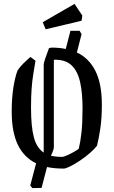

<svg xmlns="http://www.w3.org/2000/svg" viewBox="-20 -855 582 984"><path d="M162 -544Q156 -509 150.5 -475Q145 -441 142 -400Q139 -359 139 -303Q139 -206 153.5 -151.5Q168 -97 204 -73V-522Q204 -533 212.5 -557Q221 -581 231 -608Q239 -611 246 -611Q284 -611 317 -604L341 -697H388L398 -680L374 -586Q436 -557 469 -491.5Q502 -426 502 -318Q502 -249 494 -195.5Q486 -142 477 -108Q464 -91 440.5 -70.5Q417 -50 390 -32Q363 -14 340 -2.5Q317 9 306 9Q259 9 221 1L193 108L146 109L135 96L165 -18Q103 -48 71.5 -113Q40 -178 40 -283Q40 -352 48.5 -406Q57 -460 70 -494Q81 -511 99 -529Q117 -547 136 -563ZM256 -101Q256 -88 241 -57Q265 -51 298 -51Q306 -51 326 -60Q346 -69 364 -79.5Q382 -90 384 -94Q392 -127 397.5 -175.5Q403 -224 403 -300Q403 -379 390.5 -434.5Q378 -490 347.5 -519.5Q317 -549 262 -549Q258 -549 256 -549ZM214 -705 199 -741 362 -835 402 -775 398 -749Q360 -739 309 -727.5Q258 -716 214 -705Z"/></svg>

Font: Grenze Gotisch
Style: Regular
Weight: 400
Designer: Renata Polastri
Foundry: Omnibus-Type
Version: Version 1.001